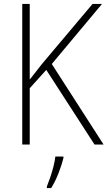

<svg xmlns="http://www.w3.org/2000/svg" viewBox="-20 -734 546 975"><path d="M506 0H460L215 -379L131 -286V0H93V-714H131V-330Q143 -345 158.5 -365Q174 -385 193 -409L450 -714H498L243 -409ZM302 69Q293 105 277 146Q261 187 240 221H218V213Q225 196 234.5 168.5Q244 141 251.5 111.5Q259 82 261 61H302Z"/></svg>

Font: Noto Sans Sinhala UI SemiCondensed ExtraLight
Style: Regular
Weight: 200
Width: 4
Designer: Jelle Bosma - Monotype Design Team
Foundry: Monotype Imaging Inc.
Version: Version 2.006; ttfautohint (v1.8.4.7-5d5b)